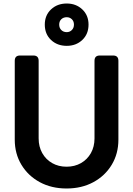

<svg xmlns="http://www.w3.org/2000/svg" viewBox="-20 -1061 758 1093"><path d="M359 12Q273 12 206.5 -24Q140 -60 102 -123Q64 -186 64 -266V-715Q64 -745 94 -745H170Q200 -745 200 -715V-273Q200 -226 220.5 -189.5Q241 -153 277 -132.5Q313 -112 359 -112Q405 -112 441 -132.5Q477 -153 497.5 -189.5Q518 -226 518 -273V-715Q518 -745 548 -745H624Q654 -745 654 -715V-266Q654 -186 616 -123Q578 -60 511.5 -24Q445 12 359 12ZM360 -800Q306 -800 270.5 -833.5Q235 -867 235 -921Q235 -974 270.5 -1007.5Q306 -1041 360 -1041Q413 -1041 448.5 -1007.5Q484 -974 484 -921Q484 -867 448.5 -833.5Q413 -800 360 -800ZM360 -878Q377 -878 389 -890Q401 -902 401 -921Q401 -940 389 -951.5Q377 -963 360 -963Q341 -963 329 -951.5Q317 -940 317 -921Q317 -902 329 -890Q341 -878 360 -878Z"/></svg>

Font: Pitagon Sans Text
Style: Bold
Weight: 700
Designer: Travis Tran
Foundry: Pitagon
Version: Version 1.001; ttfautohint (v1.8.4.7-5d5b);gftools[0.9.26]